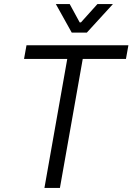

<svg xmlns="http://www.w3.org/2000/svg" viewBox="-20 -922 650 942"><path d="M310 -633H98L110 -700H610L598 -633H386L274 0H198ZM254 -902H322L371 -812H377L458 -902H534L406 -762H332Z"/></svg>

Font: Chakra Petch
Style: Italic
Weight: 400
Italic angle: -10°
Designer: Katatrad Aksorn Co.,Ltd.
Foundry: Cadson Demak Co.,Ltd.
Version: Version 1.000; ttfautohint (v1.6)